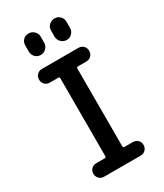

<svg xmlns="http://www.w3.org/2000/svg" viewBox="-231 -1039 963 1127"><g transform="rotate(-30 250.0 -475.0)"><path d="M389.6 -898.4V-858.4Q389.6 -835.9 375 -820.3Q360.4 -804.7 338.4 -804.7Q316.4 -804.7 300.8 -820.3Q285.2 -835.9 285.2 -858.4V-898.4Q285.2 -920.9 300.8 -935.5Q316.4 -950.2 338.4 -950.2Q360.4 -950.2 375 -935.1Q389.6 -919.9 389.6 -898.4ZM110.4 -898.4Q110.4 -920.9 125 -935.5Q139.6 -950.2 161.6 -950.2Q183.6 -950.2 199.2 -935.1Q214.8 -919.9 214.8 -898.4V-858.4Q214.8 -835.9 199.2 -820.3Q183.6 -804.7 161.6 -804.7Q139.6 -804.7 125 -820.3Q110.4 -835.9 110.4 -858.4ZM183.6 -91.8Q191.4 -91.8 192.4 -100.6V-628.9Q192.4 -637.7 183.6 -637.7H126Q106.4 -637.7 93.3 -650.9Q80.1 -664.1 80.1 -684.1Q80.1 -704.1 93.3 -717.3Q106.4 -730.5 126 -730.5H374Q393.6 -730.5 406.7 -717.3Q419.9 -704.1 419.9 -684.1Q419.9 -664.1 406.7 -650.9Q393.6 -637.7 374 -637.7H316.4Q308.6 -637.7 307.6 -628.9V-100.6Q307.6 -91.8 316.4 -91.8H374Q393.6 -91.8 406.7 -79.1Q419.9 -66.4 419.9 -46.4Q419.9 -26.4 406.7 -13.2Q393.6 0 374 0H126Q106.4 0 93.3 -13.2Q80.1 -26.4 80.1 -46.4Q80.1 -66.4 93.3 -79.1Q106.4 -91.8 126 -91.8Z"/></g></svg>

Font: Rounded Mgen+ 2m medium
Style: Regular
Weight: 500
Designer: [Source Han Sans]
Ryoko NISHIZUKA  (kana & ideographs); Paul D. Hunt (Latin, Greek & Cyrillic); Wenlong ZHANG  (bopomofo
Version: Version 1.059.20150602